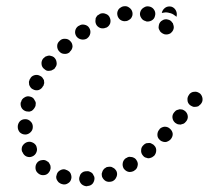

<svg xmlns="http://www.w3.org/2000/svg" viewBox="-20 -594 693 638"><path d="M288 16Q294 8 294 -2Q294 -7 291 -11Q289 -16 286 -19Q282 -22 277 -24Q273 -26 268 -25H267Q262 -25 257 -23Q253 -21 249 -17Q246 -13 245 -9Q243 -4 243 1Q244 11 251 18Q259 25 270 25V24Q281 24 288 16ZM206 15Q215 10 217 -1Q218 -5 217 -10Q216 -15 214 -19Q211 -24 207 -26Q203 -29 198 -30L197 -31Q187 -33 178 -27Q170 -22 168 -12Q166 -7 167 -2Q168 3 171 7Q174 12 178 14Q182 17 187 18Q197 21 206 15ZM366 -4Q371 -13 368 -23Q366 -28 363 -31Q360 -35 355 -37Q351 -40 346 -40Q341 -40 336 -39H335Q331 -37 327 -34Q323 -30 321 -26Q319 -21 318 -17Q318 -12 319 -7Q323 3 332 8Q341 12 351 9H352Q362 5 366 -4ZM126 -12Q137 -13 143 -22Q146 -26 147 -30Q149 -35 148 -40Q148 -45 145 -49Q143 -54 139 -57H138Q130 -64 120 -62Q109 -61 103 -53Q97 -45 98 -34Q99 -24 107 -18L108 -17Q116 -11 126 -12ZM437 -42Q440 -52 434 -61Q432 -65 428 -68Q423 -71 419 -72Q414 -73 409 -73Q404 -72 400 -69H399Q390 -63 388 -53Q386 -43 391 -34Q394 -30 398 -27Q402 -24 407 -23Q411 -22 416 -23Q421 -24 425 -26L426 -27Q435 -32 437 -42ZM499 -92Q500 -103 493 -110Q490 -114 485 -116Q481 -119 476 -119Q471 -119 466 -118Q461 -116 458 -113L457 -112Q449 -105 449 -95Q448 -85 455 -77Q458 -73 462 -71Q467 -69 472 -68Q477 -68 482 -70Q486 -71 490 -75H491Q498 -82 499 -92ZM68 -74Q78 -70 87 -74Q97 -78 101 -88Q105 -97 101 -107V-108Q97 -117 87 -121Q78 -125 68 -121Q59 -117 54 -108Q50 -98 54 -89L55 -88Q59 -78 68 -74ZM554 -149Q553 -159 545 -166Q538 -173 527 -173Q517 -172 510 -165V-164Q503 -157 503 -146Q503 -136 511 -129Q515 -125 519 -124Q524 -122 529 -122Q534 -122 539 -125Q543 -127 546 -130L547 -131Q554 -139 554 -149ZM46 -154Q54 -147 64 -147Q74 -147 82 -155Q89 -162 89 -172V-173Q89 -184 81 -191Q74 -198 64 -198Q53 -198 46 -191Q39 -183 39 -173V-172Q39 -162 46 -154ZM604 -208Q603 -218 595 -225Q591 -228 586 -230Q581 -231 577 -231Q572 -230 567 -228Q563 -226 560 -222L559 -221Q552 -213 553 -203Q554 -193 562 -186Q566 -183 571 -181Q576 -180 580 -180Q585 -181 590 -183Q594 -185 597 -189L598 -190Q605 -198 604 -208ZM52 -235Q57 -227 67 -224Q72 -223 77 -223Q82 -224 86 -226Q90 -229 93 -233Q96 -237 98 -242Q99 -247 99 -252Q98 -257 95 -261Q93 -266 89 -269Q85 -272 80 -273Q70 -276 61 -270Q52 -265 50 -255L49 -254Q47 -244 52 -235ZM653 -266Q652 -276 645 -283Q641 -286 636 -288Q631 -290 626 -289Q621 -289 617 -287Q613 -285 609 -281V-280Q602 -272 603 -262Q603 -252 611 -245Q615 -242 620 -240Q624 -238 629 -239Q634 -239 639 -241Q643 -244 646 -247L647 -248Q654 -256 653 -266ZM76 -322Q76 -317 77 -312Q79 -307 82 -303Q85 -299 90 -297Q99 -292 109 -295Q119 -299 123 -308H124Q126 -313 127 -318Q127 -323 126 -328Q124 -332 121 -336Q118 -340 113 -342Q104 -347 94 -344Q84 -341 80 -332L79 -331Q77 -326 76 -322ZM118 -381Q119 -370 128 -364Q131 -361 136 -359Q141 -358 146 -359Q151 -359 155 -362Q160 -364 163 -368V-369Q170 -377 168 -387Q167 -397 159 -404Q155 -407 150 -408Q145 -410 140 -409Q136 -408 131 -406Q127 -403 124 -400L123 -399Q117 -391 118 -381ZM170 -441Q170 -430 177 -423Q184 -415 194 -415Q204 -414 212 -421V-422Q220 -429 221 -439Q221 -450 214 -457Q207 -465 197 -465Q186 -466 179 -459L178 -458Q170 -451 170 -441ZM230 -492Q228 -482 234 -473Q240 -465 250 -463Q260 -461 269 -466L270 -467Q278 -473 280 -483Q282 -493 276 -502Q271 -510 260 -512Q250 -514 242 -508H241Q232 -502 230 -492ZM538 -529Q528 -532 519 -526Q515 -524 512 -520Q509 -516 508 -511Q507 -506 507 -501Q508 -496 511 -492V-491Q517 -483 527 -480Q537 -478 546 -483Q550 -486 553 -490Q556 -494 557 -499Q558 -503 557 -508Q556 -513 554 -518H553Q548 -527 538 -529ZM303 -542Q300 -538 298 -534Q297 -529 297 -524Q297 -519 299 -514Q303 -505 313 -501Q323 -498 332 -502H333Q342 -506 346 -516Q349 -526 345 -535Q341 -545 331 -548Q322 -552 312 -548L311 -547Q307 -545 303 -542ZM458 -569Q449 -564 446 -554Q443 -544 449 -535Q454 -526 464 -524L465 -523Q475 -521 484 -526Q493 -531 495 -541Q498 -551 493 -560Q488 -569 478 -572H477Q467 -575 458 -569ZM381 -569Q377 -567 374 -563Q371 -558 370 -554Q369 -549 370 -544Q372 -534 380 -528Q389 -522 399 -524H400Q405 -525 409 -528Q413 -530 416 -534Q419 -539 420 -543Q421 -548 420 -553Q418 -563 409 -569Q401 -575 391 -573H390Q385 -572 381 -569ZM530 -569Q538 -574 549 -572Q559 -569 564 -560Q569 -551 567 -541L566 -538Q564 -541 560 -543Q553 -549 543 -551Q533 -554 524 -552Q521 -551 518 -551Q518 -552 518 -553Q521 -563 530 -569Z"/></svg>

Font: FRB American Cursive Dotted Black
Style: Bold Italic
Weight: 900
Italic angle: -25°
Version: Version 2.0;Modular Font Editor K font №1